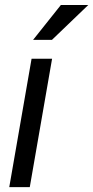

<svg xmlns="http://www.w3.org/2000/svg" viewBox="-20 -770 383 790"><path d="M102.5 0H18.1L109.9 -528.3H194.3ZM230.5 -749.5H343.3L193.8 -606H116.2Z"/></svg>

Font: TypoPRO Roboto
Style: Italic
Weight: 400
Italic angle: -12°
Designer: Google
Version: Version 2.136; 2016